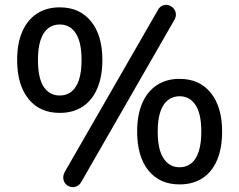

<svg xmlns="http://www.w3.org/2000/svg" viewBox="-20 -744 977 784"><path d="M313 -3Q305 12 292.5 17Q280 22 268 19Q256 16 248 7Q240 -2 238.5 -15Q237 -28 245 -43L623 -700Q631 -716 643.5 -721Q656 -726 667.5 -723Q679 -720 687.5 -711Q696 -702 698 -689Q700 -676 691 -661ZM224 -283Q142 -283 96 -340.5Q50 -398 50 -499Q50 -567 71 -615Q92 -663 131 -688.5Q170 -714 224 -714Q305 -714 351.5 -657Q398 -600 398 -499Q398 -432 377.5 -383.5Q357 -335 318 -309Q279 -283 224 -283ZM224 -354Q252 -354 272 -370Q292 -386 302.5 -418Q313 -450 313 -499Q313 -572 289.5 -608Q266 -644 224 -644Q196 -644 176 -628Q156 -612 145.5 -580Q135 -548 135 -499Q135 -425 158.5 -389.5Q182 -354 224 -354ZM713 9Q632 9 586 -48Q540 -105 540 -207Q540 -274 560.5 -322Q581 -370 620 -396Q659 -422 713 -422Q795 -422 841 -364.5Q887 -307 887 -207Q887 -139 866.5 -90.5Q846 -42 807 -16.5Q768 9 713 9ZM713 -61Q741 -61 761 -77Q781 -93 791.5 -125.5Q802 -158 802 -207Q802 -279 778.5 -315Q755 -351 713 -351Q686 -351 665.5 -335Q645 -319 634.5 -287Q624 -255 624 -207Q624 -133 648 -97Q672 -61 713 -61Z"/></svg>

Font: Nunito SemiBold
Style: Regular
Weight: 600
Designer: Vernon Adams
Foundry: Vernon Adams
Version: Version 3.602